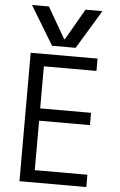

<svg xmlns="http://www.w3.org/2000/svg" viewBox="-64 -1044 678 1087"><g transform="rotate(5 275.0 -500.0)"><path d="M73 -1000H169L271 -823H275L377 -1000H473L340 -780H206ZM89 0V-730H469V-660H170V-421H459V-351H170V-70H469V0Z"/></g></svg>

Font: M PLUS Code Latin SemiExpanded
Style: Regular
Weight: 400
Width: 6
Designer: Coji Morishita
Foundry: UNDERFOREST DESIGN
Version: Version 1.002; ttfautohint (v1.8.3)